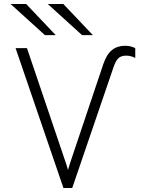

<svg xmlns="http://www.w3.org/2000/svg" viewBox="-20 -941 755 961"><path d="M297.5 0 58 -700H115L304 -142Q308 -130.5 312.2 -117.8Q316.5 -105 320.5 -90.5Q324.5 -105 328.5 -117.5Q332.5 -130 336.5 -142L497 -620Q513.5 -669 540.5 -690.5Q567.5 -712 606.5 -712Q622 -712 636 -708.2Q650 -704.5 657 -699.5V-651Q634.5 -662.5 612 -662.5Q586 -662.5 572.5 -649.5Q559 -636.5 548.5 -605.5L341.5 0ZM205 -765 33 -921H111L259 -765ZM391 -765 219 -921H297L445 -765Z"/></svg>

Font: Overpass ExtraLight
Style: Regular
Weight: 250
Designer: Delve Withrington, Dave Bailey, Thomas Jockin
Foundry: Delve Fonts LLC
Version: Version 4.000